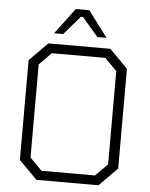

<svg xmlns="http://www.w3.org/2000/svg" viewBox="-61 -984 807 1033"><g transform="rotate(5 342.5 -467.0)"><path d="M201 -794 306 -934H379L484 -794H435L348 -895H337L250 -794ZM175 0 77 -99V-638L175 -737H510L608 -638V-99L510 0ZM198 -51H487L552 -117V-620L487 -686H198L133 -620V-117Z"/></g></svg>

Font: Tomorrow Light
Style: Regular
Weight: 300
Designer: Tony de Marco, Monica Rizzolli
Foundry: Just in Type
Version: Version 2.002